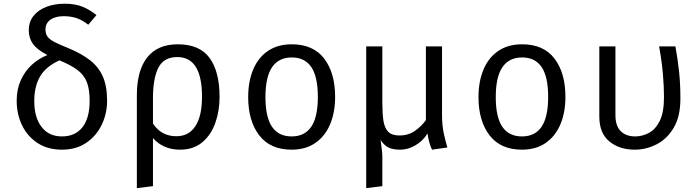

<svg xmlns="http://www.w3.org/2000/svg" viewBox="-20 -788 3732 1026"><path d="M326.2 -768.2Q380.5 -768.2 420.3 -752.3Q460 -736.4 495.4 -707.2L451.8 -655.9Q416.9 -682.6 386.4 -692.1Q355.9 -701.5 320.5 -701.5Q275.9 -701.5 249.5 -682.8Q223.1 -664.1 223.1 -630.3Q223.1 -606.2 235.1 -590.8Q247.2 -575.4 273.8 -562.1Q300.5 -548.7 345.1 -530.8Q414.9 -502.1 460.8 -466.4Q506.7 -430.8 529.5 -379Q552.3 -327.2 552.3 -249.7Q552.3 -181 523.6 -121.3Q494.9 -61.5 441 -24.9Q387.2 11.8 311.3 11.8Q234.9 11.8 180.8 -23.6Q126.7 -59 97.9 -118.5Q69.2 -177.9 69.2 -249.2Q69.2 -311.3 91.3 -359.7Q113.3 -408.2 150.5 -442.1Q187.7 -475.9 233.3 -493.8Q177.9 -522.6 155.9 -553.6Q133.8 -584.6 133.8 -626.2Q133.8 -671.8 159.2 -703.3Q184.6 -734.9 227.9 -751.5Q271.3 -768.2 326.2 -768.2ZM297.9 -465.6Q224.6 -432.3 193.8 -379Q163.1 -325.6 163.1 -248.7Q163.1 -160.5 202.1 -109.7Q241 -59 311.3 -59Q381.5 -59 420.3 -107.7Q459 -156.4 459 -249.7Q459 -310.8 444.1 -349Q429.2 -387.2 394.4 -413.6Q359.5 -440 297.9 -465.6Z M929.7 -551.3Q1047.2 -551.3 1100.3 -477.9Q1153.3 -404.6 1153.3 -270.3Q1153.3 -194.4 1130.3 -130.3Q1107.2 -66.2 1060.3 -27.2Q1013.3 11.8 942.1 11.8Q852.3 11.8 797.4 -50.3V206.7L711.3 217.4V-277.4Q711.3 -411.8 766.9 -481.5Q822.6 -551.3 929.7 -551.3ZM927.7 -483.1Q854.9 -483.1 826.2 -425.9Q797.4 -368.7 797.4 -263.6V-127.7Q842.1 -60 922.6 -60Q989.2 -60 1024.4 -114.4Q1059.5 -168.7 1059.5 -270.8Q1059.5 -483.1 927.7 -483.1Z M1539.5 -551.3Q1653.8 -551.3 1712.3 -474.9Q1770.8 -398.5 1770.8 -270.3Q1770.8 -187.7 1744.1 -124.1Q1717.4 -60.5 1665.6 -24.4Q1613.8 11.8 1538.5 11.8Q1424.1 11.8 1365.1 -65.1Q1306.2 -142.1 1306.2 -269.2Q1306.2 -352.3 1332.8 -416.2Q1359.5 -480 1411.5 -515.6Q1463.6 -551.3 1539.5 -551.3ZM1539.5 -481Q1469.7 -481 1434.1 -429.2Q1398.5 -377.4 1398.5 -269.2Q1398.5 -162.1 1433.6 -110.5Q1468.7 -59 1538.5 -59Q1608.2 -59 1643.3 -110.8Q1678.5 -162.6 1678.5 -270.3Q1678.5 -377.9 1643.6 -429.5Q1608.7 -481 1539.5 -481Z M2342.1 -540V-171.8Q2342.1 -119 2351.5 -74.9Q2361 -30.8 2370.8 0L2289.2 11.8Q2281 -1.5 2273.8 -28.5Q2266.7 -55.4 2264.6 -74.9Q2240.5 -35.4 2200.5 -11.8Q2160.5 11.8 2120 11.8Q2079 11.8 2056.2 0.5Q2033.3 -10.8 2013.8 -39.5Q2017.4 -11.8 2020.3 10.8Q2023.1 33.3 2023.1 49.7V206.7L1936.9 217.4V-540H2023.1V-237.4Q2023.1 -183.1 2028.7 -144.4Q2034.4 -105.6 2053.6 -84.9Q2072.8 -64.1 2113.8 -64.1Q2162.6 -64.1 2197.7 -89Q2232.8 -113.8 2255.9 -146.2V-540Z M2770.3 -551.3Q2884.6 -551.3 2943.1 -474.9Q3001.5 -398.5 3001.5 -270.3Q3001.5 -187.7 2974.9 -124.1Q2948.2 -60.5 2896.4 -24.4Q2844.6 11.8 2769.2 11.8Q2654.9 11.8 2595.9 -65.1Q2536.9 -142.1 2536.9 -269.2Q2536.9 -352.3 2563.6 -416.2Q2590.3 -480 2642.3 -515.6Q2694.4 -551.3 2770.3 -551.3ZM2770.3 -481Q2700.5 -481 2664.9 -429.2Q2629.2 -377.4 2629.2 -269.2Q2629.2 -162.1 2664.4 -110.5Q2699.5 -59 2769.2 -59Q2839 -59 2874.1 -110.8Q2909.2 -162.6 2909.2 -270.3Q2909.2 -377.9 2874.4 -429.5Q2839.5 -481 2770.3 -481Z M3589.2 -540Q3601.5 -472.3 3608.7 -406.4Q3615.9 -340.5 3615.9 -261.5Q3615.9 -165.6 3580.3 -105.4Q3544.6 -45.1 3488.7 -16.7Q3432.8 11.8 3371.8 11.8Q3289.7 11.8 3236.2 -32.3Q3182.6 -76.4 3182.6 -165.1V-540H3268.7V-172.8Q3268.7 -115.4 3296.9 -87.2Q3325.1 -59 3374.9 -59Q3411.3 -59 3446.7 -77.2Q3482.1 -95.4 3505.1 -141Q3528.2 -186.7 3528.2 -269.2Q3528.2 -326.2 3522.3 -394.1Q3516.4 -462.1 3502.1 -540Z"/></svg>

Font: FiraCode Nerd Font
Style: Regular
Weight: 400
Designer: Carrois Corporate, Edenspiekermann AG, Nikita Prokopov
Foundry: Carrois Corporate, Edenspiekermann AG, Nikita Prokopov
Version: Version 6.002;Nerd Fonts 2.1.0